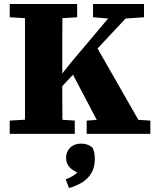

<svg xmlns="http://www.w3.org/2000/svg" viewBox="-20 -675 791 968"><path d="M105 0Q106 -50 106 -99.5Q106 -149 106 -199Q106 -249 106 -299V-356Q106 -406 106 -455.5Q106 -505 106 -555Q106 -605 105 -655H295Q295 -606 294.5 -556Q294 -506 294 -456Q294 -406 294 -356V-296Q294 -248 294 -198.5Q294 -149 294.5 -99.5Q295 -50 295 0ZM29 0V-67L166 -75H236L357 -67V0ZM29 -588V-655H369V-588L236 -580H166ZM417 0V-67L531 -75H609L738 -67V0ZM449 -588V-655H706V-588L591 -580H547ZM226 -168 224 -262H260L339 -361L587 -655H682ZM505 0 335 -323 455 -460 718 0ZM458 127Q458 167 441.5 196Q425 225 396 243.5Q367 262 328 273L311 229Q346 216 363 200.5Q380 185 395 156L396 204Q351 190 332 169.5Q313 149 313 121Q313 90 334 69.5Q355 49 389 49Q407 49 421.5 54.5Q436 60 447 70Q453 83 455.5 96Q458 109 458 127Z"/></svg>

Font: Source Serif 4 ExtraBold
Style: Regular
Weight: 800
Designer: Frank Grießhammer
Foundry: Adobe Systems Incorporated
Version: Version 4.004;hotconv 1.0.116;makeotfexe 2.5.65601